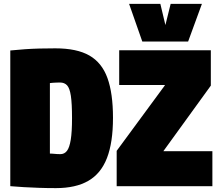

<svg xmlns="http://www.w3.org/2000/svg" viewBox="-20 -959 1132 989"><path d="M268 10Q221 10 180 8.5Q139 7 103 5Q67 3 33 0V-699Q73 -703 109 -705.5Q145 -708 183 -709Q221 -710 265 -710Q376 -710 440.5 -673Q505 -636 533.5 -557Q562 -478 562 -352Q562 -225 531 -145Q500 -65 435 -27.5Q370 10 268 10ZM291 -165Q312 -165 325 -182Q338 -199 344.5 -239.5Q351 -280 351 -350Q351 -426 345 -465.5Q339 -505 325.5 -519.5Q312 -534 289 -534Q278 -534 268.5 -533.5Q259 -533 251 -532.5Q243 -532 237 -531V-168Q244 -168 249.5 -167.5Q255 -167 261 -166.5Q267 -166 274 -165.5Q281 -165 291 -165ZM581 0V-182L829 -519V-521H594V-700H1066V-518L822 -181V-180H1074V0ZM1020 -939 949 -745H713L645 -939H806L832 -830L859 -939Z"/></svg>

Font: Georama SemiCondensed Black
Style: Regular
Weight: 900
Width: 4
Designer: Jean-Baptiste Levee
Foundry: Production Type
Version: Version 1.001